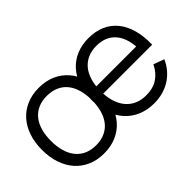

<svg xmlns="http://www.w3.org/2000/svg" viewBox="-81 -860 1180 1180"><g transform="rotate(-45 509.5 -270.0)"><path d="M295.7 15Q355.7 15 403.1 -5.8Q450.5 -26.5 483.6 -64.1Q516.7 -101.7 534.2 -154.3Q551.7 -207 551.7 -270.7Q551.7 -333.3 534.3 -385.7Q517 -438 484.1 -475.6Q451.2 -513.2 403.8 -534.1Q356.3 -555 295.7 -555Q236.2 -555 188.8 -534.3Q141.3 -513.7 108.3 -476.3Q75.3 -439 57.7 -386.7Q40 -334.3 40 -270.7Q40 -207.7 57.3 -155.2Q74.7 -102.7 107.7 -64.8Q140.7 -26.8 188.1 -5.9Q235.5 15 295.7 15ZM295.7 -55.3Q252.2 -55.3 219 -70.5Q185.8 -85.7 163.3 -113.8Q140.8 -141.8 129.4 -181.7Q118 -221.5 118 -270.7Q118 -319 129 -358.3Q140 -397.7 162.2 -425.8Q184.3 -454 217.7 -469.3Q251 -484.7 295.7 -484.7Q339.7 -484.7 373.1 -469.7Q406.5 -454.7 428.8 -426.9Q451.2 -399.2 462.4 -359.5Q473.7 -319.8 473.7 -270.7Q473.7 -221.8 462.4 -182.2Q451.2 -142.7 428.9 -114.4Q406.7 -86.2 373.3 -70.8Q340 -55.3 295.7 -55.3ZM730.7 -54.7Q688.5 -54.7 655.2 -69.3Q621.8 -84 598.5 -111.9Q575.2 -139.8 562.8 -180.2Q550.3 -220.5 550.3 -271.5Q550.3 -322.3 562.4 -362.3Q574.5 -402.3 597.3 -430Q620.2 -457.7 653.2 -472.3Q686.2 -487 728 -487Q806.2 -487 850.5 -438.9Q894.8 -390.8 899.7 -300.7L899.8 -249.3H976.2Q978.2 -320.8 962.5 -377.4Q946.8 -434 915 -473.5Q883.2 -513 836 -534Q788.8 -555 728 -555Q669.7 -555 622.4 -535.1Q575.2 -515.2 541.8 -478.2Q508.5 -441.2 490.4 -388.3Q472.3 -335.5 472.3 -270Q472.3 -205.2 490.8 -152.3Q509.2 -99.5 543 -62.4Q576.8 -25.3 624.4 -5.2Q672 15 730.7 15Q771.2 15 806.8 5.2Q842.5 -4.7 872.4 -23.5Q902.3 -42.3 926.1 -69.8Q949.8 -97.3 966 -133L896.3 -158.7Q872.5 -109 831.8 -81.8Q791.2 -54.7 730.7 -54.7ZM958.2 -311H537.3L535.5 -249.3H976.2Z"/></g></svg>

Font: Vela Sans GX ExtLt
Style: Regular
Weight: 200
Designer: Principal design: Mikhail Sharanda - project Manrope.
Design modification: Ravid Balaliev
Foundry: Mikhail Sharanda
Version: Version 1.001